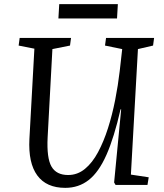

<svg xmlns="http://www.w3.org/2000/svg" viewBox="-20 -893 791 927"><path d="M612 -50 698 -37 692 0H538L531 -12L565 -365H562Q531 -229 494 -145.5Q457 -62 408.5 -24Q360 14 295 14Q204 14 160 -46Q116 -106 122 -222L146 -658L70 -673L75 -710H323L318 -673L233 -656L210 -230Q205 -130 228.5 -89Q252 -48 309 -48Q354 -48 390 -77.5Q426 -107 453.5 -158.5Q481 -210 501.5 -274.5Q522 -339 536 -410Q550 -481 558 -550L570 -656L487 -673L492 -710H724L719 -673L646 -656ZM266 -873H549L545 -804H262Z"/></svg>

Font: Literata 36pt
Style: Italic
Weight: 400
Italic angle: -2°
Designer: Latin by Veronika Burian and Jose Scaglione. Greek by Irene Vlachou. Cyrillic by Vera Evstafieva
Foundry: TypeTogether
Version: Version 3.002